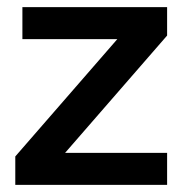

<svg xmlns="http://www.w3.org/2000/svg" viewBox="-20 -520 513 540"><path d="M23 -80 310 -410H43V-500H450V-420L163 -90H450V0H23Z"/></svg>

Font: Moderustic Med
Style: Regular
Weight: 500
Designer: Tural Alisoy
Foundry: TAFT Foundry
Version: Version 2.110